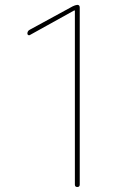

<svg xmlns="http://www.w3.org/2000/svg" viewBox="-20 -750 540 770"><path d="M99.6 -609.4Q96.7 -607.4 93.3 -609.4Q89.8 -611.3 89.8 -615.2Q89.8 -626 99.6 -630.9L271.5 -724.6Q281.2 -729.5 290 -730.5Q299.8 -730.5 299.8 -719.7V-9.8Q299.8 0 290 0Q280.3 0 280.3 -9.8V-706.1Q280.3 -708 279.3 -708H277.3Z"/></svg>

Font: Rounded Mgen+ 1mn thin
Style: Regular
Weight: 100
Designer: [Source Han Sans]
Ryoko NISHIZUKA  (kana & ideographs); Paul D. Hunt (Latin, Greek & Cyrillic); Wenlong ZHANG  (bopomofo
Version: Version 1.059.20150602